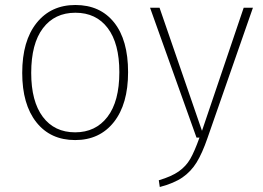

<svg xmlns="http://www.w3.org/2000/svg" viewBox="-20 -551 1053 769"><path d="M493 -262Q493 -134 436 -62Q379 10 281 10Q182 10 125.5 -61.5Q69 -133 69 -259Q69 -387 126.5 -459Q184 -531 282 -531Q381 -531 437 -461Q493 -391 493 -262ZM105 -259Q105 -145 151.5 -83Q198 -21 281 -21Q363 -21 410.5 -83Q458 -145 458 -262Q458 -377 411.5 -438.5Q365 -500 282 -500Q199 -500 152 -438Q105 -376 105 -259ZM811 2Q790 63 767.5 99.5Q745 136 711 159.5Q677 183 620 198L616 171Q667 156 696 135.5Q725 115 742 85.5Q759 56 779 0H767L581 -520H619L789 -27L956 -520H993Z"/></svg>

Font: FiraGO UltraLight
Style: Regular
Weight: 200
Designer: bBox Type
Foundry: bBox Type GmbH
Version: Version 1.001